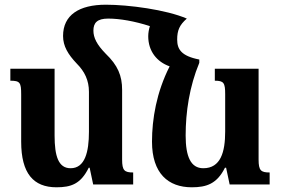

<svg xmlns="http://www.w3.org/2000/svg" viewBox="-20 -784 1194 816"><path d="M499 -106V-402C499 -462 481 -506 429 -556C391 -595 377 -624 377 -654C377 -687 393 -705 440 -705C489 -705 552 -694 617 -673C613 -660 610 -645 610 -630C610 -566 647 -521 701 -502C645 -392 626 -278 626 -182C626 -47 695 12 795 12C858 12 902 -3 936 -71H941L956 0H1126V-51C1089 -51 1079 -59 1079 -106V-492H893V-441C931 -441 937 -432 937 -384V-225C937 -138 918 -69 844 -69C791 -69 769 -118 769 -208C769 -308 785 -416 827 -517V-531C750 -546 733 -575 733 -616C733 -655 743 -678 774 -705C686 -743 526 -764 430 -764C316 -764 248 -720 248 -631C248 -588 269 -553 306 -514C340 -480 358 -442 358 -394V-224C358 -138 341 -69 280 -69C228 -69 212 -121 212 -208V-492H24V-441C65 -441 70 -433 70 -383V-182C70 -47 122 12 220 12C282 12 323 -2 357 -71H361L376 0H546V-51C509 -51 499 -59 499 -106Z"/></svg>

Font: Noto Serif Armenian SemiCondensed
Style: Bold
Weight: 700
Width: 4
Designer: Monotype Design Team
Foundry: Monotype Imaging Inc.
Version: Version 2.008